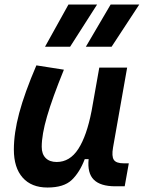

<svg xmlns="http://www.w3.org/2000/svg" viewBox="-20 -815 633 845"><path d="M189 10.3Q118.2 10.3 79.6 -33.4Q41 -77.1 41 -156.7Q41 -229.5 64.5 -317.4Q87.9 -405.3 140.1 -527.3L261.2 -508.3Q210.4 -383.3 187 -302.7Q163.6 -222.2 163.6 -168.9Q163.6 -137.2 180.9 -119.6Q198.2 -102.1 229.5 -102.1Q287.6 -102.1 324.7 -159.7Q361.8 -217.3 382.8 -325.7V-325.2L417 -517.6H539.6L477.5 -166Q470.7 -127 481 -111.6Q491.2 -96.2 524.4 -96.2H546.9L528.8 4.9H487.8Q421.9 4.9 392.8 -24.2Q363.8 -53.2 370.1 -114.7H353Q330.6 -56.2 295.7 -22.9Q260.7 10.3 189 10.3ZM357.9 -609.4 466.8 -794.9H592.8L471.2 -609.4ZM178.2 -609.4 281.2 -794.9H407.2L288.6 -609.4Z"/></svg>

Font: Cascadia Code PL SemiBold
Style: Italic
Weight: 600
Italic angle: -10°
Monospace: yes
Designer: Aaron Bell
Foundry: Saja Typeworks
Version: Version 2404.023; ttfautohint (v1.8.4)